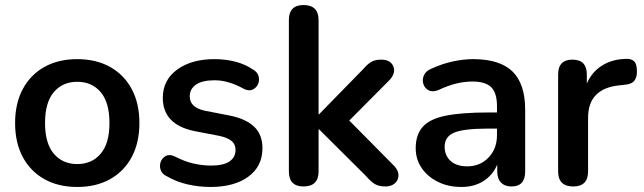

<svg xmlns="http://www.w3.org/2000/svg" viewBox="-20 -733 2558 763"><path d="M287 10Q212 10 156.5 -21Q101 -52 70.5 -109Q40 -166 40 -244Q40 -322 70.5 -379Q101 -436 156.5 -467Q212 -498 287 -498Q362 -498 417.5 -467Q473 -436 503.5 -379Q534 -322 534 -244Q534 -166 503.5 -109Q473 -52 417.5 -21Q362 10 287 10ZM287 -81Q345 -81 380 -122Q415 -163 415 -244Q415 -326 380 -367Q345 -408 287 -408Q229 -408 194 -367Q159 -326 159 -244Q159 -163 194 -122Q229 -81 287 -81Z M817 10Q771 10 726.5 0Q682 -10 644 -32Q624 -41 618.5 -57.5Q613 -74 618.5 -89.5Q624 -105 638.5 -113Q653 -121 673 -112Q714 -91 749.5 -83Q785 -75 819 -75Q868 -75 892 -91.5Q916 -108 916 -137Q916 -160 900 -173Q884 -186 852 -193L753 -212Q627 -238 627 -344Q627 -415 684 -456.5Q741 -498 832 -498Q876 -498 915 -488Q954 -478 985 -457Q1003 -447 1007.5 -430.5Q1012 -414 1005.5 -399Q999 -384 984 -377Q969 -370 949 -380Q888 -414 833 -414Q783 -414 758.5 -396.5Q734 -379 734 -350Q734 -306 794 -293L892 -274Q957 -261 990 -229.5Q1023 -198 1023 -144Q1023 -72 967 -31Q911 10 817 10Z M1186 8Q1128 8 1128 -52V-653Q1128 -713 1186 -713Q1246 -713 1246 -653V-279H1248L1422 -457Q1439 -477 1454.5 -486.5Q1470 -496 1495 -496Q1531 -496 1542.5 -470.5Q1554 -445 1530 -417L1368 -254L1549 -71Q1565 -52 1563.5 -33.5Q1562 -15 1548 -3.5Q1534 8 1512 8Q1485 8 1469 -2Q1453 -12 1435 -33L1248 -219H1246V-52Q1246 8 1186 8Z M1814 10Q1761 10 1720 -10.5Q1679 -31 1655.5 -65.5Q1632 -100 1632 -144Q1632 -197 1659.5 -228.5Q1687 -260 1750 -273Q1813 -286 1920 -286H1955V-311Q1955 -363 1932.5 -386Q1910 -409 1857 -409Q1826 -409 1793 -401Q1760 -393 1722 -375Q1699 -366 1683.5 -374Q1668 -382 1662.5 -399Q1657 -416 1664.5 -433.5Q1672 -451 1694 -460Q1738 -480 1780.5 -489Q1823 -498 1860 -498Q1966 -498 2016.5 -449Q2067 -400 2067 -297V-52Q2067 8 2013 8Q1986 8 1971 -7.5Q1956 -23 1956 -52V-79Q1939 -38 1902 -14Q1865 10 1814 10ZM1955 -222H1921Q1823 -222 1785 -206Q1747 -190 1747 -150Q1747 -115 1770.5 -93.5Q1794 -72 1837 -72Q1888 -72 1921.5 -107Q1955 -142 1955 -196Z M2258 8Q2198 8 2198 -52V-437Q2198 -496 2255 -496Q2312 -496 2312 -437V-401Q2332 -447 2372.5 -472.5Q2413 -498 2468 -499Q2489 -500 2500 -489.5Q2511 -479 2511 -451Q2512 -427 2501 -412.5Q2490 -398 2461 -396L2443 -394Q2317 -382 2317 -265V-52Q2317 8 2258 8Z"/></svg>

Font: Chiron GoRound TC M
Style: Regular
Weight: 500
Designer: Ryoko NISHIZUKA 西塚涼子 (kana, bopomofo & ideographs); Paul D. Hunt (Latin, Greek & Cyrillic); Sandoll Communications 산돌커뮤니
Foundry: Adobe
Version: Version 1.000;hotconv 1.1.1;makeotfexe 2.6.0